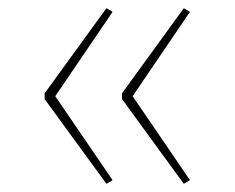

<svg xmlns="http://www.w3.org/2000/svg" viewBox="-20 -523 573 469"><path d="M240 -503 255 -494 115 -288 255 -83 240 -74 89 -281V-295ZM429 -503 444 -494 304 -288 444 -83 429 -74 278 -281V-295Z"/></svg>

Font: FiraGO Thin
Style: Regular
Weight: 100
Designer: bBox Type
Foundry: bBox Type GmbH
Version: Version 1.001;PS 001.001;hotconv 1.0.88;makeotf.lib2.5.64775